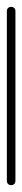

<svg xmlns="http://www.w3.org/2000/svg" viewBox="-20 -540 65 560"><path d="M0 -13H25V-508H0ZM13 -25Q9 -25 6 -23.5Q3 -22 1.5 -19Q0 -16 0 -13Q0 -9 1.5 -6Q3 -3 6 -1.5Q9 0 13 0Q16 0 19 -1.5Q22 -3 23.5 -6Q25 -9 25 -13Q25 -16 23.5 -19Q22 -22 19 -23.5Q16 -25 13 -25ZM13 -520Q9 -520 6 -518.5Q3 -517 1.5 -514Q0 -511 0 -508Q0 -504 1.5 -501Q3 -498 6 -496.5Q9 -495 13 -495Q16 -495 19 -496.5Q22 -498 23.5 -501Q25 -504 25 -508Q25 -511 23.5 -514Q22 -517 19 -518.5Q16 -520 13 -520Z"/></svg>

Font: Wavefont Thin
Style: Regular
Weight: 100
Monospace: yes
Version: Version 3.005;gftools[0.9.33]